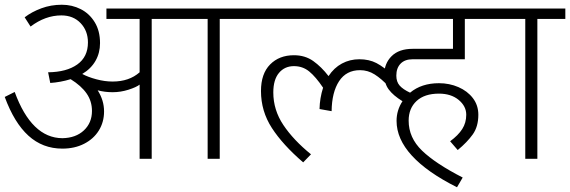

<svg xmlns="http://www.w3.org/2000/svg" viewBox="-20 -670 2405 810"><path d="M1025 -590H907V0H856V-590H620V0H569V-313Q555 -302 522 -291.5Q489 -281 455 -281Q422 -281 392 -289Q419 -247 419 -200Q419 -155 397 -119.5Q375 -84 335 -63.5Q295 -43 243 -43Q160 -43 100 -97.5Q40 -152 0 -261L42 -282Q113 -88 243 -87Q300 -88 334 -120Q368 -152 368 -202Q368 -243 345.5 -275.5Q323 -308 278 -336Q236 -323 192 -320L183 -365Q261 -366 306 -398Q351 -430 351 -491Q351 -540 320 -572.5Q289 -605 239 -605Q171 -605 109 -558L84 -597Q114 -620 154.5 -635Q195 -650 241 -650Q284 -650 320.5 -631.5Q357 -613 379.5 -576.5Q402 -540 402 -488Q402 -447 383 -413.5Q364 -380 327 -358Q351 -345 386.5 -335.5Q422 -326 455 -326Q525 -326 569 -365V-590H429V-634H1025Z M1534 -590H1005V-634H1534ZM1645 -347 1620 -305Q1589 -338 1560.5 -356Q1532 -374 1499 -374Q1441 -374 1410.5 -327.5Q1380 -281 1379 -201L1328 -210Q1329 -256 1343 -300Q1312 -346 1284.5 -368.5Q1257 -391 1220 -391Q1181 -391 1157 -362.5Q1133 -334 1133 -280Q1133 -206 1175.5 -142.5Q1218 -79 1292 -19L1259 15Q1173 -59 1127 -130Q1081 -201 1081 -286Q1081 -359 1119.5 -398Q1158 -437 1220 -437Q1267 -437 1301.5 -412.5Q1336 -388 1366 -349Q1389 -384 1422.5 -402Q1456 -420 1496 -420Q1537 -420 1568 -404Q1599 -388 1645 -347Z M1652 -351Q1652 -325 1666 -309Q1680 -293 1710 -279Q1758 -319 1832 -319Q1876 -319 1914 -302.5Q1952 -286 1975 -256Q1998 -226 1998 -186Q1998 -136 1974.5 -103Q1951 -70 1911 -37L1879 -74Q1913 -99 1930 -125.5Q1947 -152 1947 -186Q1947 -222 1915 -248.5Q1883 -275 1832 -275Q1771 -275 1737.5 -244Q1704 -213 1704 -161Q1704 -89 1760.5 -34.5Q1817 20 1932 79L1908 120Q1782 57 1717.5 -13.5Q1653 -84 1653 -160Q1653 -205 1678 -243Q1639 -267 1620 -292.5Q1601 -318 1601 -355Q1601 -402 1632 -433Q1663 -464 1721 -464H1891V-590H1513V-634H2076V-590H1941V-420H1721Q1688 -420 1670 -401.5Q1652 -383 1652 -351Z M2365 -590H2247V0H2196V-590H2058V-634H2365Z"/></svg>

Font: Martel Sans ExtraLight
Style: Regular
Weight: 275
Designer: Dan Reynolds and Mathieu Réguer
Foundry: Dan Reynolds and Mathieu Réguer
Version: Version 1.002; ttfautohint (v1.1) -l 5 -r 5 -G 72 -x 0 -D la